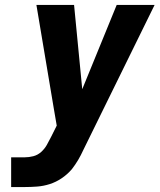

<svg xmlns="http://www.w3.org/2000/svg" viewBox="-20 -755 644 775"><path d="M25 0V-120H80Q97 -120 114.5 -124.5Q132 -129 146 -141.5Q160 -154 169 -170Q178 -186 186 -202L209 -248L198 -312L127 -735H279L312 -395L451 -735H604L316 -149Q307 -129 295.5 -109.5Q284 -90 270 -72Q252 -51 229 -35.5Q206 -20 181 -12Q156 -4 130.5 -2Q105 0 80 0Z"/></svg>

Font: Iosevka SS04 Hv Ex Obl
Style: Regular
Weight: 900
Width: 7
Italic angle: -9°
Monospace: yes
Designer: Belleve Invis
Foundry: Belleve Invis
Version: Version 19.0.0; ttfautohint (v1.8.4)